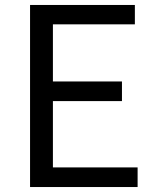

<svg xmlns="http://www.w3.org/2000/svg" viewBox="-20 -753 629 773"><path d="M101 0H534V-79H193V-346H471V-425H193V-655H523V-733H101Z"/></svg>

Font: Source Han Sans KR
Style: Regular
Weight: 400
Designer: Ryoko NISHIZUKA 西塚涼子 (kana, bopomofo & ideographs); Paul D. Hunt (Latin, Greek & Cyrillic); Sandoll Communications 산돌커뮤니
Foundry: Adobe
Version: Version 2.004;hotconv 1.0.118;makeotfexe 2.5.65603